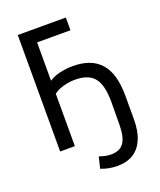

<svg xmlns="http://www.w3.org/2000/svg" viewBox="-161 -804 910 1092"><g transform="rotate(-20 294.0 -258.0)"><path d="M358 189Q333 189 307.5 184Q282 179 260 170L277 101Q295 108 313 111.5Q331 115 348 115Q400 115 424 82Q448 49 449 -26L450 -167Q450 -267 415 -311Q380 -355 297 -355Q273 -355 249.5 -350.5Q226 -346 205.5 -338Q185 -330 169 -317V0H80V-705H371V-628H169V-396Q186 -408 209 -416Q232 -424 259 -428Q286 -432 314 -432Q425 -432 481 -368.5Q537 -305 537 -172V-29Q537 43 516 91.5Q495 140 456 164.5Q417 189 358 189Z"/></g></svg>

Font: Nunito Sans 10pt Condensed Medium
Style: Regular
Weight: 500
Width: 3
Designer: Vernon Adams
Foundry: Vernon Adams
Version: Version 3.101;gftools[0.9.27]